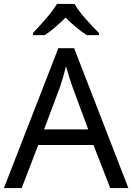

<svg xmlns="http://www.w3.org/2000/svg" viewBox="-20 -964 679 984"><path d="M362 -944H272C246 -899 186 -834 149 -795V-784H209C244 -806 280 -838 316 -874C352 -838 390 -805 425 -784H487V-795C449 -833 386 -899 362 -944ZM545 0H638L360 -717H279L0 0H91L176 -221H459ZM352 -517 432 -301H206L287 -517C295 -540 308 -583 318 -624C325 -599 346 -533 352 -517Z"/></svg>

Font: Noto Sans Psalter Pahlavi
Style: Regular
Weight: 400
Designer: Monotype Design Team
Foundry: Monotype Imaging Inc.
Version: Version 2.002